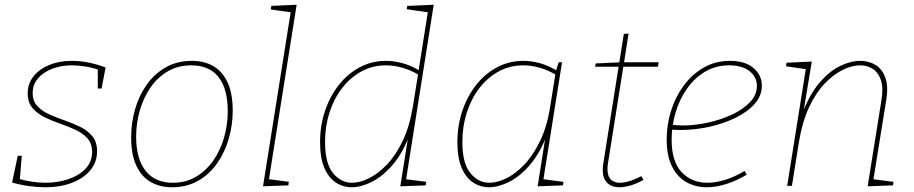

<svg xmlns="http://www.w3.org/2000/svg" viewBox="-20 -785 3859 811"><path d="M171 6Q139 6 102.5 1Q66 -4 31 -14L55 -127H72L63 -19L58 -30Q85 -22 115 -17.5Q145 -13 172 -13Q223 -13 268 -28Q313 -43 341 -72Q369 -101 369 -143Q369 -179 349.5 -200.5Q330 -222 299 -236.5Q268 -251 233 -263Q198 -275 167 -290.5Q136 -306 116.5 -329.5Q97 -353 97 -391Q97 -432 122 -463Q147 -494 189 -511Q231 -528 283 -528Q317 -528 353 -521Q389 -514 426 -500L409 -411H393V-500L400 -489Q369 -500 338.5 -504.5Q308 -509 283 -509Q238 -509 200.5 -494.5Q163 -480 140.5 -454Q118 -428 118 -392Q118 -358 137.5 -337Q157 -316 188 -302Q219 -288 254 -276Q289 -264 320 -248.5Q351 -233 370.5 -209Q390 -185 390 -146Q390 -101 362.5 -67Q335 -33 285.5 -13.5Q236 6 171 6Z M791 -528Q843 -528 881.5 -505.5Q920 -483 941.5 -436.5Q963 -390 963 -318Q963 -258 946.5 -200Q930 -142 897.5 -95.5Q865 -49 817 -21.5Q769 6 706 6Q656 6 617 -16Q578 -38 556 -85Q534 -132 534 -205Q534 -266 550.5 -323.5Q567 -381 599.5 -427Q632 -473 680 -500.5Q728 -528 791 -528ZM788 -509Q732 -509 688.5 -483.5Q645 -458 615.5 -415Q586 -372 570.5 -318Q555 -264 555 -208Q555 -114 595 -63.5Q635 -13 710 -13Q765 -13 808 -38.5Q851 -64 881 -107Q911 -150 926.5 -204Q942 -258 942 -315Q942 -410 903 -459.5Q864 -509 788 -509Z M1091 2 1209 -741 1215 -732 1124 -745 1126 -760 1233 -765 1115 -22 1110 -29 1200 -17 1198 -2Z M1466 6Q1429 6 1398.5 -14Q1368 -34 1350 -76Q1332 -118 1332 -185Q1332 -255 1353 -317Q1374 -379 1411.5 -426.5Q1449 -474 1500 -501Q1551 -528 1611 -528Q1643 -528 1679 -518.5Q1715 -509 1755 -485L1747 -480L1788 -739L1794 -732L1698 -746L1700 -760L1812 -765L1694 -19L1687 -29L1780 -17L1778 -2L1671 2L1706 -220L1712 -221Q1683 -141 1640 -90.5Q1597 -40 1551 -17Q1505 6 1466 6ZM1467 -13Q1500 -13 1538.5 -32Q1577 -51 1614.5 -90Q1652 -129 1681 -190Q1710 -251 1724 -335L1747 -479L1752 -467Q1715 -489 1679.5 -499Q1644 -509 1610 -509Q1554 -509 1507 -483.5Q1460 -458 1425.5 -413.5Q1391 -369 1372 -310.5Q1353 -252 1353 -186Q1353 -95 1386.5 -54Q1420 -13 1467 -13Z M2046 6Q2009 6 1978.5 -14Q1948 -34 1930 -76Q1912 -118 1912 -185Q1912 -255 1933 -317Q1954 -379 1991.5 -426.5Q2029 -474 2080 -501Q2131 -528 2191 -528Q2223 -528 2259 -518.5Q2295 -509 2335 -485L2327 -482L2340 -522H2354L2274 -19L2267 -29L2360 -17L2358 -2L2251 2L2286 -220L2292 -221Q2263 -141 2220 -90.5Q2177 -40 2131 -17Q2085 6 2046 6ZM2047 -13Q2080 -13 2119 -32Q2158 -51 2195 -90Q2232 -129 2261.5 -190Q2291 -251 2304 -335L2327 -479L2332 -467Q2295 -489 2259.5 -499Q2224 -509 2190 -509Q2134 -509 2087 -483.5Q2040 -458 2005.5 -413.5Q1971 -369 1952 -310.5Q1933 -252 1933 -186Q1933 -95 1966.5 -54Q2000 -13 2047 -13Z M2698 -25Q2669 -9 2643 -1.5Q2617 6 2596 6Q2564 6 2545 -12.5Q2526 -31 2526 -68Q2526 -76 2526.5 -81.5Q2527 -87 2528 -92L2594 -510L2599 -503H2494L2496 -517L2603 -522L2595 -515L2615 -642L2635 -643L2615 -515L2609 -522H2762L2759 -503H2605L2614 -510L2548 -95Q2547 -91 2546.5 -84.5Q2546 -78 2546 -71Q2546 -40 2560.5 -26.5Q2575 -13 2598 -13Q2618 -13 2641 -20.5Q2664 -28 2689 -41Z M2966 6Q2917 6 2878.5 -16Q2840 -38 2818 -83Q2796 -128 2796 -196Q2796 -258 2814.5 -317Q2833 -376 2868 -423.5Q2903 -471 2952.5 -499.5Q3002 -528 3063 -528Q3127 -528 3162.5 -498Q3198 -468 3198 -423Q3198 -380 3167 -345.5Q3136 -311 3085 -286.5Q3034 -262 2974 -249Q2914 -236 2856 -236Q2843 -236 2832.5 -236.5Q2822 -237 2811 -238L2815 -258Q2826 -257 2838.5 -256Q2851 -255 2864 -255Q2915 -255 2970 -267Q3025 -279 3072 -301Q3119 -323 3148 -353.5Q3177 -384 3177 -422Q3177 -460 3146 -484.5Q3115 -509 3060 -509Q3003 -509 2958 -482Q2913 -455 2881.5 -410Q2850 -365 2833.5 -309Q2817 -253 2817 -195Q2817 -102 2859.5 -57.5Q2902 -13 2968 -13Q3003 -13 3043.5 -25.5Q3084 -38 3125 -63L3134 -47Q3090 -21 3047 -7.5Q3004 6 2966 6Z M3645 2 3703 -361Q3712 -414 3701 -446.5Q3690 -479 3666.5 -494Q3643 -509 3613 -509Q3579 -509 3540 -490Q3501 -471 3463.5 -432Q3426 -393 3397.5 -332Q3369 -271 3355 -187L3325 0H3305L3385 -502L3391 -492L3300 -505L3302 -520L3409 -525L3372 -302L3367 -301Q3399 -386 3441.5 -435.5Q3484 -485 3529 -506.5Q3574 -528 3613 -528Q3650 -528 3678.5 -510.5Q3707 -493 3720 -456Q3733 -419 3723 -360L3668 -19L3661 -29L3754 -17L3752 -2Z"/></svg>

Font: Bitter Thin
Style: Italic
Weight: 100
Italic angle: -9°
Designer: Sol Matas, and Bitter project Authors
Foundry: Sol Matas
Version: Version 2.002